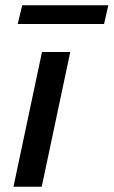

<svg xmlns="http://www.w3.org/2000/svg" viewBox="-20 -707 430 727"><path d="M31 0 139 -510H246L138 0ZM47 -616 64 -687H390L374 -616Z"/></svg>

Font: Saira Medium
Style: Italic
Weight: 500
Italic angle: -12°
Designer: Hector Gatti with collaboration of the Omnibus-Type team
Foundry: Omnibus-Type
Version: Version 1.100; ttfautohint (v1.8.3)